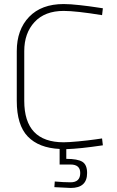

<svg xmlns="http://www.w3.org/2000/svg" viewBox="-20 -729 577 950"><path d="M411 127Q411 201 330 201L249 197L251 169Q295 173 329 173Q377 173 377 127Q377 85 329 85H275V8Q172 3 117.5 -53.5Q63 -110 63 -230V-476Q63 -582 124 -645.5Q185 -709 295 -709Q327 -709 375.5 -703.5Q424 -698 456 -693L489 -688L485 -654Q356 -675 295 -675Q202 -675 151 -620Q100 -565 100 -476V-230Q100 -25 295 -25Q320 -25 367.5 -29.5Q415 -34 450 -39L485 -44L489 -10Q375 7 308 9V57Q364 57 387.5 71.5Q411 86 411 127Z"/></svg>

Font: TypoPRO Titillium Title
Style: Regular
Weight: 250
Designer: Campivisivi
Foundry: Accademia di Belle Arti di Urbino and students of MA course of Visual design
Version: 1.000